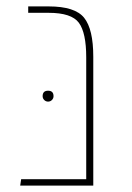

<svg xmlns="http://www.w3.org/2000/svg" viewBox="-20 -579 411 599"><path d="M132 -559Q214 -559 242.5 -523.5Q271 -488 271 -402V0H43L46 -20H249V-400Q249 -477 226 -508Q203 -539 132 -539H68V-559ZM147 -279Q147 -272 142 -267Q137 -262 130 -262Q123 -262 118 -267Q113 -272 113 -279Q113 -296 130 -296Q147 -296 147 -279Z"/></svg>

Font: FiraGO Thin
Style: Regular
Weight: 100
Designer: bBox Type
Foundry: bBox Type GmbH
Version: Version 1.001;PS 001.001;hotconv 1.0.88;makeotf.lib2.5.64775